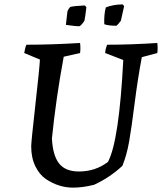

<svg xmlns="http://www.w3.org/2000/svg" viewBox="-20 -848 742 880"><path d="M458 -737Q456 -781 465 -814Q497 -827 542 -828L549 -820Q546 -805 540 -780Q534 -755 534 -753Q524 -739 514 -730Q476 -730 458 -737ZM282 -734 289 -795Q293 -807 302 -816Q319 -821 369 -823L376 -815Q370 -765 367 -753Q354 -733 345 -728Q329 -727 282 -734ZM315 12Q283 12 252 2.5Q221 -7 191 -27Q161 -47 142 -86Q123 -125 123 -177Q123 -198 142 -366.5Q161 -535 163 -575L91 -605Q95 -630 101 -643Q214 -643 347 -651Q350 -627 347 -605L272 -588Q236 -393 218 -213Q222 -135 251 -98.5Q280 -62 342 -62Q417 -62 475 -106Q526 -203 545 -573L462 -605Q463 -623 471 -643Q579 -643 701 -651Q704 -627 701 -605L630 -586Q611 -485 597 -374Q583 -263 572 -200Q561 -137 541 -88Q483 -34 411 -1Q359 12 315 12Z"/></svg>

Font: Albura Medium
Style: Italic
Weight: 462
Italic angle: -7°
Designer: Mercedes Jáuregui
Foundry: Omnibus-Type Team
Version: Version 1.000